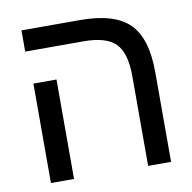

<svg xmlns="http://www.w3.org/2000/svg" viewBox="-71 -670 741 740"><g transform="rotate(-10 300.0 -299.5)"><path d="M160.2 0H69.8V-389.2H160.2ZM540 0H450.2V-352.1Q450.2 -441.9 413.8 -479Q377.4 -516.1 288.1 -516.1H60.1V-599.1H289.1Q423.8 -599.1 481.9 -541.5Q540 -483.9 540 -351.1Z"/></g></svg>

Font: Courier New
Style: Regular
Weight: 400
Designer: Steve Matteson
Foundry: Ascender Corporation
Version: Version 2.00.3